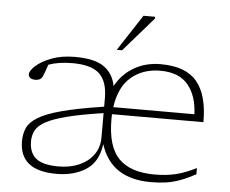

<svg xmlns="http://www.w3.org/2000/svg" viewBox="-52 -793 1032 863"><g transform="rotate(5 464.0 -361.0)"><path d="M262 -492Q199.5 -492 154 -475.5Q149 -460 143.8 -445.8Q138.5 -431.5 134.5 -422Q129.5 -411 120.8 -407Q112 -403 103.5 -403Q86 -403 78.2 -409.2Q70.5 -415.5 70.5 -425Q70.5 -441.5 95.5 -464Q120.5 -486.5 165.5 -503.8Q210.5 -521 270.5 -521Q360.5 -521 402.5 -490.8Q444.5 -460.5 454.5 -405.5Q484.5 -460.5 537 -491.2Q589.5 -522 657.5 -522Q771 -522 821.2 -461.5Q871.5 -401 871 -279H458.5Q458 -267.5 458 -255.5Q458 -133 510.8 -79.2Q563.5 -25.5 672.5 -25.5Q724.5 -25.5 766.8 -35.5Q809 -45.5 860 -71V-43Q821 -22 789.5 -10.5Q758 1 727 5.5Q696 10 657.5 10Q570 10 513 -27Q456 -64 431 -141.5Q421 -61 366.5 -25.5Q312 10 233 10Q66 10 66 -123Q66 -156.5 78 -183.2Q90 -210 126 -232Q162 -254 232.5 -272.8Q303 -291.5 420.5 -309.5V-347Q420.5 -422.5 384.2 -457.2Q348 -492 262 -492ZM658.5 -492.5Q580.5 -492.5 527.5 -448Q474.5 -403.5 461.5 -311H827.5Q824.5 -393.5 783.8 -443Q743 -492.5 658.5 -492.5ZM106.5 -126Q106.5 -74.5 137.5 -49.2Q168.5 -24 239 -24Q291.5 -24 332.5 -42Q373.5 -60 397 -93Q420.5 -126 420.5 -170.5V-280.5Q319.5 -265.5 257.2 -249.5Q195 -233.5 162.5 -215.5Q130 -197.5 118.2 -175.5Q106.5 -153.5 106.5 -126ZM454.5 -569 561 -732H613.5V-724L478.5 -569Z"/></g></svg>

Font: Newsreader 6pt ExtraLight
Style: Regular
Weight: 275
Designer: Hugues Gentile
Foundry: Production Type
Version: Version 1.003; ttfautohint (v1.8.3)